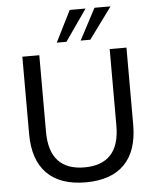

<svg xmlns="http://www.w3.org/2000/svg" viewBox="-62 -989 854 1049"><g transform="rotate(-5 365.5 -464.0)"><path d="M366 9Q226 9 153 -65Q80 -139 80 -282V-705H173V-285Q173 -178 222 -125.5Q271 -73 366 -73Q461 -73 510 -125.5Q559 -178 559 -285V-705H651V-282Q651 -139 578.5 -65Q506 9 366 9ZM274 -765 360 -937H447L327 -765ZM405 -765 496 -937H584L458 -765Z"/></g></svg>

Font: Nunito Sans 12pt ExtraLight 12pt Medium
Style: Regular
Weight: 500
Version: Version 3.101;gftools[0.9.27]